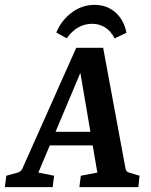

<svg xmlns="http://www.w3.org/2000/svg" viewBox="-35 -771 622 791"><path d="M156 -228H379L392 -172H135ZM482 -77Q483 -71 487 -66Q491 -61 500 -59L540 -47L535 0H292L298 -47L366 -60L286 -530H321L123 -60L188 -47L182 0H-15L-9 -47L35 -59Q51 -63 57 -76L279 -574H390ZM437 -613Q422 -643 398 -658Q374 -673 345 -673Q313 -673 286.5 -657.5Q260 -642 240 -613L197 -637Q217 -686 259.5 -718.5Q302 -751 355 -751Q390 -751 417.5 -736Q445 -721 462.5 -695Q480 -669 486 -636Z"/></svg>

Font: Yrsa SemiBold
Style: Italic
Weight: 600
Italic angle: -7.10001°
Version: Version 2.004